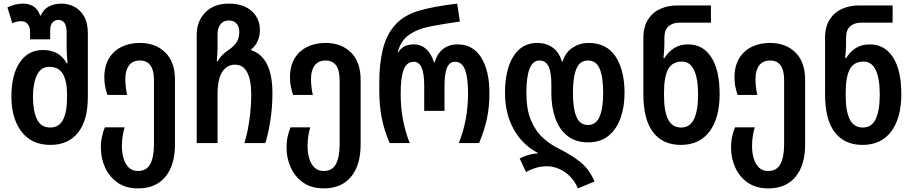

<svg xmlns="http://www.w3.org/2000/svg" viewBox="-20 -790 5039 1060"><path d="M258 10Q155 10 99 -63Q43 -136 43 -256Q43 -378 89.5 -446Q136 -514 217 -514Q261 -514 294 -496.5Q327 -479 348 -441H353Q351 -464 349.5 -483.5Q348 -503 348 -521V-608Q348 -648 335.5 -664Q323 -680 302 -680Q283 -680 270 -666Q257 -652 257 -623V-573H146V-614Q146 -641 133 -657Q120 -673 97 -673Q85 -673 73.5 -670.5Q62 -668 48 -662L21 -749Q43 -760 64.5 -765Q86 -770 109 -770Q139 -770 163.5 -755.5Q188 -741 202 -704H205Q221 -740 251 -755Q281 -770 320 -770Q357 -770 390 -753Q423 -736 444 -700Q465 -664 465 -607V-255Q465 -126 411 -58Q357 10 258 10ZM257 -86Q306 -86 328 -129Q350 -172 350 -246V-271Q350 -341 327.5 -381Q305 -421 251 -421Q206 -421 184 -375.5Q162 -330 162 -255Q162 -178 184 -132Q206 -86 257 -86Z M743 250Q675 250 629.5 218.5Q584 187 560.5 135.5Q537 84 537 26Q537 -9 543.5 -37.5Q550 -66 559 -87H668Q663 -71 658 -44.5Q653 -18 653 17Q653 53 662 84Q671 115 690.5 134.5Q710 154 742 154Q789 154 809.5 116Q830 78 830 6V-348Q830 -456 752 -456Q713 -456 692.5 -429Q672 -402 672 -355Q672 -310 682 -266H573Q565 -291 560.5 -312.5Q556 -334 556 -363Q556 -425 581.5 -467.5Q607 -510 651.5 -531.5Q696 -553 752 -553Q839 -553 892.5 -500.5Q946 -448 946 -349V8Q946 122 893 186Q840 250 743 250Z M1066 0V-597Q1066 -673 1113.5 -721.5Q1161 -770 1243 -770Q1324 -770 1369.5 -729Q1415 -688 1415 -623Q1415 -595 1404 -567Q1393 -539 1366 -516V-513Q1424 -495 1454 -435.5Q1484 -376 1484 -276Q1484 -195 1472 -121Q1460 -47 1445 0H1329Q1339 -29 1347.5 -72Q1356 -115 1361.5 -165Q1367 -215 1367 -265Q1367 -433 1277 -433Q1233 -433 1207 -393Q1181 -353 1181 -268V0ZM1177 -451H1181Q1200 -486 1239 -512Q1272 -534 1286.5 -557Q1301 -580 1301 -614Q1301 -643 1286 -660Q1271 -677 1243 -677Q1213 -677 1197 -655.5Q1181 -634 1181 -602V-525Q1181 -514 1180 -496Q1179 -478 1177 -451Z M1768 250Q1700 250 1654.5 218.5Q1609 187 1585.5 135.5Q1562 84 1562 26Q1562 -9 1568.5 -37.5Q1575 -66 1584 -87H1693Q1688 -71 1683 -44.5Q1678 -18 1678 17Q1678 53 1687 84Q1696 115 1715.5 134.5Q1735 154 1767 154Q1814 154 1834.5 116Q1855 78 1855 6V-348Q1855 -456 1777 -456Q1738 -456 1717.5 -429Q1697 -402 1697 -355Q1697 -310 1707 -266H1598Q1590 -291 1585.5 -312.5Q1581 -334 1581 -363Q1581 -425 1606.5 -467.5Q1632 -510 1676.5 -531.5Q1721 -553 1777 -553Q1864 -553 1917.5 -500.5Q1971 -448 1971 -349V8Q1971 122 1918 186Q1865 250 1768 250Z M2131 0Q2100 -74 2087 -141.5Q2074 -209 2074 -287V-337Q2074 -439 2094 -519.5Q2114 -600 2163 -654Q2212 -708 2297 -732Q2335 -743 2386 -752.5Q2437 -762 2504 -770L2519 -671Q2484 -666 2445.5 -660Q2407 -654 2373 -647.5Q2339 -641 2318 -635Q2266 -620 2229.5 -591Q2193 -562 2175 -501H2178Q2196 -528 2218.5 -536.5Q2241 -545 2264 -545Q2304 -545 2333 -519Q2362 -493 2376 -445H2379Q2393 -493 2425.5 -519Q2458 -545 2507 -545Q2591 -545 2636.5 -472.5Q2682 -400 2682 -276Q2682 -200 2668.5 -136Q2655 -72 2625 0H2513Q2539 -65 2551.5 -133.5Q2564 -202 2564 -274Q2564 -360 2547.5 -404.5Q2531 -449 2492 -449Q2462 -449 2448 -416.5Q2434 -384 2434 -316V-178H2322V-316Q2322 -383 2308 -416Q2294 -449 2264 -449Q2226 -449 2209 -406Q2192 -363 2192 -272Q2192 -197 2204.5 -130.5Q2217 -64 2242 0Z M3171 250Q3143 189 3096 158.5Q3049 128 2999 128Q2941 128 2884 160L2849 85Q2867 75 2892 67Q2917 59 2949 57V54Q2863 9 2815.5 -77.5Q2768 -164 2768 -277Q2768 -405 2814.5 -479Q2861 -553 2946 -553Q2995 -553 3031 -527.5Q3067 -502 3082 -450H3086Q3102 -502 3142 -527.5Q3182 -553 3229 -553Q3329 -553 3378.5 -478Q3428 -403 3428 -277Q3428 -199 3405.5 -137Q3383 -75 3338.5 -39.5Q3294 -4 3227 -4Q3158 -4 3113 -39.5Q3068 -75 3046 -136.5Q3024 -198 3024 -274V-321Q3024 -393 3008 -424.5Q2992 -456 2958 -456Q2886 -456 2886 -277Q2886 -187 2911 -127Q2936 -67 2977 -29.5Q3018 8 3066 31Q3136 66 3185 105.5Q3234 145 3262 212ZM3226 -100Q3271 -100 3290.5 -146.5Q3310 -193 3310 -277Q3310 -364 3291 -410Q3272 -456 3226 -456Q3181 -456 3162 -410Q3143 -364 3143 -277Q3143 -192 3162 -146Q3181 -100 3226 -100Z M3739 10Q3639 10 3585.5 -60Q3532 -130 3532 -269V-580Q3532 -642 3557.5 -682Q3583 -722 3625.5 -741Q3668 -760 3719 -760H3905V-665H3733Q3694 -665 3671 -645Q3648 -625 3648 -582V-549Q3648 -517 3643 -469H3648Q3670 -505 3702.5 -525Q3735 -545 3779 -545Q3861 -545 3907 -474Q3953 -403 3953 -270Q3953 -139 3897.5 -64.5Q3842 10 3739 10ZM3740 -86Q3790 -86 3812 -133.5Q3834 -181 3834 -269Q3834 -355 3812 -402.5Q3790 -450 3745 -450Q3691 -450 3668.5 -407.5Q3646 -365 3646 -281V-260Q3646 -176 3668.5 -131Q3691 -86 3740 -86Z M4222 250Q4154 250 4108.5 218.5Q4063 187 4039.5 135.5Q4016 84 4016 26Q4016 -9 4022.5 -37.5Q4029 -66 4038 -87H4147Q4142 -71 4137 -44.5Q4132 -18 4132 17Q4132 53 4141 84Q4150 115 4169.5 134.5Q4189 154 4221 154Q4268 154 4288.5 116Q4309 78 4309 6V-348Q4309 -456 4231 -456Q4192 -456 4171.5 -429Q4151 -402 4151 -355Q4151 -310 4161 -266H4052Q4044 -291 4039.5 -312.5Q4035 -334 4035 -363Q4035 -425 4060.5 -467.5Q4086 -510 4130.5 -531.5Q4175 -553 4231 -553Q4318 -553 4371.5 -500.5Q4425 -448 4425 -349V8Q4425 122 4372 186Q4319 250 4222 250Z M4742 10Q4642 10 4588.5 -60Q4535 -130 4535 -269V-580Q4535 -642 4560.5 -682Q4586 -722 4628.5 -741Q4671 -760 4722 -760H4908V-665H4736Q4697 -665 4674 -645Q4651 -625 4651 -582V-549Q4651 -517 4646 -469H4651Q4673 -505 4705.5 -525Q4738 -545 4782 -545Q4864 -545 4910 -474Q4956 -403 4956 -270Q4956 -139 4900.5 -64.5Q4845 10 4742 10ZM4743 -86Q4793 -86 4815 -133.5Q4837 -181 4837 -269Q4837 -355 4815 -402.5Q4793 -450 4748 -450Q4694 -450 4671.5 -407.5Q4649 -365 4649 -281V-260Q4649 -176 4671.5 -131Q4694 -86 4743 -86Z"/></svg>

Font: Noto Sans Georgian Condensed SemiBold
Style: Regular
Weight: 600
Width: 3
Designer: Monotype Design Team, Akaki Razmadze
Foundry: Google LLC
Version: Version 2.005; ttfautohint (v1.8.4.7-5d5b)